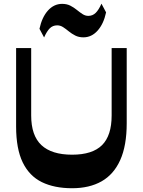

<svg xmlns="http://www.w3.org/2000/svg" viewBox="-20 -985 758 1019"><path d="M362.5 14Q268.5 14 202.1 -18.4Q135.8 -50.8 100.6 -123Q65.5 -195.3 65.5 -313.7V-730H145.5V-372.2Q145.5 -265.5 199.9 -214.7Q254.2 -164 362.7 -164Q470.5 -164 521.5 -214.7Q572.5 -265.5 572.5 -372.2V-730H652.5V-330.7Q652.5 -212 618.1 -135.6Q583.7 -59.2 519.1 -22.6Q454.5 14 362.5 14ZM214 -786.3 189.5 -832.2Q202.8 -893.7 234.4 -929Q266 -964.2 309.5 -964.5Q334.7 -964.5 353.5 -954.9Q372.2 -945.2 387.6 -932.6Q403 -920 417.7 -910.4Q432.5 -900.7 449.2 -900.7Q471.7 -901 487.7 -916.5Q503.7 -932 518.5 -965.5L543 -919.3Q530 -858.3 498.1 -822.6Q466.3 -787 423 -786.8Q398 -786.8 379.3 -796.4Q360.5 -806 345.1 -818.6Q329.8 -831.3 315 -840.9Q300.3 -850.5 283.3 -850.5Q259.8 -850.3 244.3 -834.8Q228.7 -819.3 214 -786.3Z"/></svg>

Font: Savate ExtraLight
Style: Regular
Weight: 200
Designer: Max Esnée
Foundry: Plomb Type
Version: Version 2.000